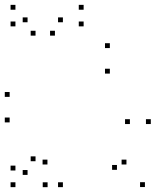

<svg xmlns="http://www.w3.org/2000/svg" viewBox="-28 -760 668 790"><path d="M424 -457.2V-477.2H404V-457.2ZM424 -562.2V-582.2H404V-562.2ZM11.7 -361.4V-381.4H-8.3V-361.4ZM11.7 -256.4V-276.4H-8.3V-256.4ZM230.8 10V-10H210.8V10ZM230.8 -668.4V-688.4H210.8V-668.4ZM198 -613.4V-633.4H178V-613.4ZM316.1 -651.5V-671.5H296.1V-651.5ZM316.1 -720V-740H296.1V-720ZM35.5 -720V-740H15.5V-720ZM35.5 -651.5V-671.5H15.5V-651.5ZM118.2 -613.4V-633.4H98.2V-613.4ZM85.4 -668.4V-688.4H65.4V-668.4ZM85.4 -40.4V-60.4H65.4V-40.4ZM118.2 -96.6V-116.6H98.2V-96.6ZM35.5 -58.5V-78.5H15.5V-58.5ZM35.5 10V-10H15.5V10ZM568.3 9.6V-10.4H548.3V9.6ZM592.5 -249.6V-269.6H572.5V-249.6ZM506.5 -249.6V-269.6H486.5V-249.6ZM453.2 -61.2V-81.2H433.2V-61.2ZM492.3 -83.2V-103.2H472.3V-83.2ZM167.2 -83.2V-103.2H147.2V-83.2ZM167.8 10.1V-9.9H147.8V10.1Z"/></svg>

Font: Monaspace Xenon Dots Var
Style: Regular
Weight: 400
Designer: Riley Cran and the Lettermatic Team
Version: Version 1.100 (Monaspace Xenon Dots)